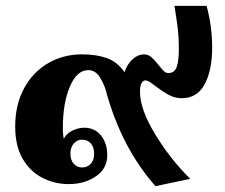

<svg xmlns="http://www.w3.org/2000/svg" viewBox="-20 -620 771 657"><path d="M345 -300Q340 -324 324 -352Q308 -380 282 -380Q243 -380 219 -323.5Q195 -267 195 -181Q195 -169 196 -161Q197 -153 198 -145Q208 -164 228.5 -173.5Q249 -183 268 -183Q304 -183 325.5 -156.5Q347 -130 347 -88Q347 -43 308 -16.5Q269 10 215 10Q168 10 126 -11Q84 -32 58 -76Q32 -120 32 -187Q32 -262 62.5 -318Q93 -374 145 -404Q197 -434 260 -434Q309 -434 345 -421.5Q381 -409 406 -373Q416 -402 434.5 -418Q453 -434 472 -434Q487 -434 498 -424.5Q509 -415 523 -397Q534 -383 541 -376.5Q548 -370 556 -370Q577 -370 584.5 -390.5Q592 -411 592 -454Q592 -488 589 -515.5Q586 -543 582 -567Q578 -591 577 -600H687Q706 -529 706 -457Q706 -380 680.5 -332Q655 -284 602 -284Q578 -284 557 -295.5Q536 -307 511 -326Q487 -345 479 -345Q459 -345 459 -306Q459 -246 511 -160.5Q563 -75 631 -8L512 17Q398 -112 345 -300ZM302 -94Q302 -117 290.5 -129.5Q279 -142 261 -142Q244 -142 232.5 -129Q221 -116 221 -94Q221 -72 232.5 -59.5Q244 -47 261 -47Q279 -47 290.5 -59.5Q302 -72 302 -94Z"/></svg>

Font: Trirong ExtraBold
Style: Regular
Weight: 800
Designer: Katatrad Team
Foundry: CadsonDemak
Version: Version 1.001